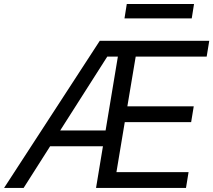

<svg xmlns="http://www.w3.org/2000/svg" viewBox="-40 -929 1054 949"><path d="M-19.9 0H76.7L207.7 -206H468.8L434.7 0H879.3L892 -78.1H535.5L576.7 -325.3H904.8L917.6 -403.4H589.5L630.7 -649.1H981.5L994.3 -727.3H453.1ZM257.5 -284.1 490.1 -649.1H542.6L481.9 -284.1ZM575.3 -838.1H907.7L919 -909.1H586.6Z"/></svg>

Font: Margiela Sans
Style: Italic
Weight: 400
Italic angle: -9.39999°
Designer: Stefan Endress, Andreas Faust
Version: Version 1.100;FEAKit 1.0